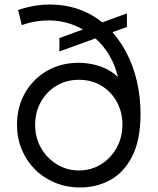

<svg xmlns="http://www.w3.org/2000/svg" viewBox="-20 -815 695 847"><path d="M55 -265Q55 -343 90.5 -405Q126 -467 187.5 -502.5Q249 -538 327 -538Q362 -538 399.5 -529Q437 -520 471 -498.5Q505 -477 528 -438L508 -394Q509 -450 493.5 -500Q478 -550 449.5 -591Q421 -632 381 -662Q341 -692 294 -708.5Q247 -725 195 -725Q166 -725 136 -720Q106 -715 76 -704L60 -771Q132 -795 198 -795Q278 -795 342.5 -768.5Q407 -742 455 -695Q503 -648 535.5 -587Q568 -526 584 -456Q600 -386 600 -314Q600 -198 563.5 -126Q527 -54 466.5 -21Q406 12 334 12Q274 12 223 -9Q172 -30 134.5 -67.5Q97 -105 76 -155.5Q55 -206 55 -265ZM520 -266Q520 -321 495.5 -365.5Q471 -410 428 -436.5Q385 -463 328 -463Q272 -463 228.5 -436.5Q185 -410 160 -365Q135 -320 135 -264Q135 -207 161.5 -161.5Q188 -116 232 -89.5Q276 -63 328 -63Q382 -63 425.5 -90Q469 -117 494.5 -163Q520 -209 520 -266ZM242 -588V-647L540 -756V-696Z"/></svg>

Font: Kosmopol Plus Jakarta Sans
Style: Regular
Weight: 400
Designer: Gumpita Rahayu
Foundry: Tokotype
Version: Version 2.006